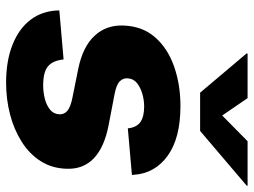

<svg xmlns="http://www.w3.org/2000/svg" viewBox="-120 -690 820 620"><g transform="rotate(90 290.0 -380.0)"><path d="M247.1 10.3Q176.3 10.3 124.3 -10.5Q72.3 -31.2 43.9 -68.6Q15.6 -106 13.7 -156.7Q13.7 -158.2 13.7 -159.4Q13.7 -160.6 13.7 -161.6L171.9 -175.3Q175.8 -140.1 194.3 -124.8Q212.9 -109.4 255.9 -109.4Q277.3 -109.4 298.6 -114.7Q319.8 -120.1 334 -131.6Q348.1 -143.1 349.1 -161.1Q350.1 -177.2 337.6 -187.7Q325.2 -198.2 294.4 -204.1L202.1 -222.7Q130.9 -237.3 95.5 -275.4Q60.1 -313.5 62.5 -368.7Q64.5 -429.7 100.3 -470.7Q136.2 -511.7 194.8 -532.2Q253.4 -552.7 322.3 -552.7Q425.8 -552.7 482.9 -511.5Q540 -470.2 544.4 -402.3Q544.4 -400.9 544.7 -399.2Q544.9 -397.5 545.4 -396L394.5 -382.8Q391.6 -410.6 374.5 -423.1Q357.4 -435.5 323.7 -435.5Q303.7 -435.5 283.2 -429.7Q262.7 -423.8 248.3 -412.4Q233.9 -400.9 232.9 -381.8Q231.9 -367.7 242.4 -356.9Q252.9 -346.2 282.2 -340.3L383.8 -320.8Q455.6 -307.1 491.5 -272.7Q527.3 -238.3 524.9 -184.1Q523.4 -137.2 500.2 -101.1Q477.1 -64.9 437.7 -40Q398.4 -15.1 349.4 -2.4Q300.3 10.3 247.1 10.3ZM296.9 -769.5 353 -687.5 436 -769.5H580.1L579.6 -766.6L402.8 -616.2H279.3L152.3 -766.6L153.3 -769.5Z"/></g></svg>

Font: Inter ExtraBold
Style: Italic
Weight: 800
Italic angle: -9.3988°
Designer: Rasmus Andersson
Foundry: rsms
Version: Version 4.001;git-66647c0bb